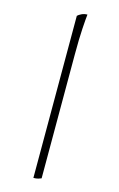

<svg xmlns="http://www.w3.org/2000/svg" viewBox="-147 -859 693 1118"><g transform="rotate(15 199.5 -300.0)"><path d="M176 200V-777Q184 -785 199.5 -792.5Q215 -800 234 -800Q231 -777 227 -714Q223 -651 223 -556V190Q217 193 205 196.5Q193 200 176 200Z"/></g></svg>

Font: Texturina 72pt ExtraLight
Style: Regular
Weight: 200
Designer: Guillermo Torres Carreño
Foundry: Omnibus-Type
Version: Version 1.002; ttfautohint (v1.8.3)